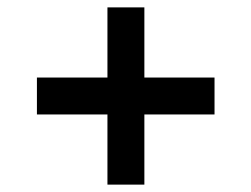

<svg xmlns="http://www.w3.org/2000/svg" viewBox="-20 -550 681 520"><path d="M271 -240H80V-340H271V-530H371V-340H561V-240H371V-50H271Z"/></svg>

Font: Gold
Style: Regular
Weight: 400
Designer: jaiki
Version: Version 1.000